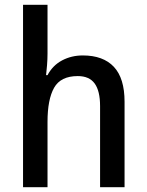

<svg xmlns="http://www.w3.org/2000/svg" viewBox="-20 -780 611 800"><path d="M178 -557Q178 -533 176 -508.5Q174 -484 172 -467H178Q200 -508 239 -528.5Q278 -549 325 -549Q410 -549 454.5 -501.5Q499 -454 499 -356V0H397V-338Q397 -401 374.5 -432Q352 -463 304 -463Q233 -463 205.5 -414.5Q178 -366 178 -272V0H76V-760H178Z"/></svg>

Font: Noto Sans Gurmukhi SemiCondensed Medium
Style: Regular
Weight: 500
Width: 4
Designer: Jelle Bosma - Monotype Design Team
Foundry: Monotype Imaging Inc.
Version: Version 2.004; ttfautohint (v1.8.4.7-5d5b)